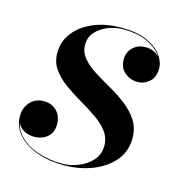

<svg xmlns="http://www.w3.org/2000/svg" viewBox="-79 -542 590 624"><g transform="rotate(15 215.5 -230.0)"><path d="M188 10Q139.5 10 99.2 -4.2Q59 -18.5 34.8 -45Q10.5 -71.5 10.5 -108.5Q10.5 -135.5 27.8 -155Q45 -174.5 74 -174.5Q100.5 -174.5 117.2 -157.5Q134 -140.5 134 -112.5Q134 -84 115.8 -69.2Q97.5 -54.5 73 -54.5Q56.5 -54.5 42.5 -60.5Q28.5 -66.5 20 -78.8Q11.5 -91 11.5 -108.5H13.5Q13.5 -71 37.5 -45.2Q61.5 -19.5 100.2 -6.5Q139 6.5 181.5 6.5Q209 6.5 236.2 -4.2Q263.5 -15 282 -35.2Q300.5 -55.5 300.5 -85Q300.5 -112 284.5 -133Q268.5 -154 242.8 -171.5Q217 -189 187.8 -206Q158.5 -223 132.8 -241.8Q107 -260.5 90.8 -283.8Q74.5 -307 74.5 -337.5Q74.5 -375.5 97.2 -405.5Q120 -435.5 161 -453Q202 -470.5 256 -470.5Q307.5 -470.5 341 -455.8Q374.5 -441 391 -418.8Q407.5 -396.5 407.5 -374Q407.5 -344 390 -328.8Q372.5 -313.5 350.5 -313.5Q326.5 -313.5 307.5 -329Q288.5 -344.5 288.5 -373.5Q288.5 -397 305 -413.2Q321.5 -429.5 347.5 -429.5Q373.5 -429.5 390 -414Q406.5 -398.5 406.5 -374H404.5Q404.5 -397.5 387.8 -418.8Q371 -440 339.5 -453.5Q308 -467 263.5 -467Q237.5 -467 212.5 -457.5Q187.5 -448 171.2 -430.2Q155 -412.5 155 -386.5Q155 -361.5 171.5 -342Q188 -322.5 213.8 -306.2Q239.5 -290 268.8 -273.5Q298 -257 323.8 -237.2Q349.5 -217.5 366 -192.2Q382.5 -167 382.5 -132Q382.5 -88 355.8 -56.2Q329 -24.5 284.8 -7.2Q240.5 10 188 10Z"/></g></svg>

Font: Bodoni Moda 72pt SemiBold
Style: Italic
Weight: 600
Italic angle: -13°
Designer: Owen Earl
Foundry: indestructible type
Version: Version 2.004